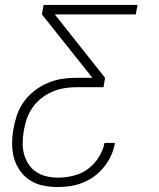

<svg xmlns="http://www.w3.org/2000/svg" viewBox="-20 -540 640 775"><path d="M214 215Q183 215 154 209Q125 203 101.5 188Q78 173 61.5 150Q45 127 37 99.5Q29 72 29 42Q29 12 34 -18Q39 -47 48.5 -75.5Q58 -104 76 -129Q94 -154 119 -173.5Q144 -193 172.5 -205Q201 -217 230 -221.5Q259 -226 288 -226H353L149 -482L156 -520H535L528 -482H201L404 -226L398 -188H288Q264 -188 239.5 -184Q215 -180 191.5 -170Q168 -160 147 -143.5Q126 -127 111 -105.5Q96 -84 88 -60Q80 -36 76 -12Q72 12 71.5 36Q71 60 77 82Q83 104 95 122.5Q107 141 125.5 153.5Q144 166 167 171.5Q190 177 214 177Q244 177 275.5 169.5Q307 162 333.5 143Q360 124 378 95.5Q396 67 402 37H444Q440 62 429 86.5Q418 111 401 132.5Q384 154 362 170.5Q340 187 315 197Q290 207 264.5 211Q239 215 214 215Z"/></svg>

Font: Iosevka SS04 XLt Ex Obl
Style: Regular
Weight: 200
Width: 7
Italic angle: -9°
Monospace: yes
Designer: Belleve Invis
Foundry: Belleve Invis
Version: Version 19.0.0; ttfautohint (v1.8.4)